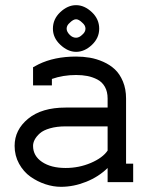

<svg xmlns="http://www.w3.org/2000/svg" viewBox="-20 -699 575 737"><path d="M248 -611.8Q235.8 -601.6 235.8 -588.9Q235.8 -577.1 248 -564.9Q258.8 -554.2 272 -554.2Q284.2 -554.2 295.9 -565.9Q308.1 -576.2 308.1 -588.9Q308.1 -601.6 295.9 -611.8Q282.7 -625 272 -625Q261.2 -625 248 -611.8ZM333 -651.9Q360.8 -625.5 360.8 -588.9Q360.8 -553.2 333 -526.9Q304.7 -500 272 -500Q240.2 -500 210.9 -527.8Q183.1 -554.2 183.1 -588.9Q183.1 -625.5 210.9 -651.9Q239.7 -679.2 272 -679.2Q304.2 -679.2 333 -651.9ZM231.9 -213.9Q197.8 -213.9 172.1 -206.5Q146.5 -199.2 133.1 -187.3Q119.6 -175.3 113.3 -163.1Q106.9 -150.9 106.9 -139.2Q106.9 -100.6 141.4 -77.4Q175.8 -54.2 231.9 -54.2Q283.2 -54.2 328.9 -73.7Q374.5 -93.3 393.1 -121.1V-213.9ZM491.2 0H393.1V-54.2Q358.9 -20.5 310.8 -1.2Q262.7 18.1 213.9 18.1Q184.6 18.1 154.1 8.1Q123.5 -2 96.9 -20.8Q70.3 -39.6 53.2 -70.6Q36.1 -101.6 36.1 -139.2Q36.1 -200.7 88.1 -243.4Q140.1 -286.1 231.9 -286.1H393.1V-320.8Q393.1 -347.2 382.6 -365.7Q372.1 -384.3 353.8 -393.8Q335.4 -403.3 315.7 -407.2Q295.9 -411.1 272 -411.1Q222.2 -411.1 179.2 -396V-371.1H106.9V-440.9L127.9 -452.1Q189 -481.9 272 -481.9Q299.3 -481.9 325 -477.5Q350.6 -473.1 376.5 -461.7Q402.3 -450.2 421.1 -432.6Q439.9 -415 451.9 -386.2Q463.9 -357.4 463.9 -320.8V-70.8H491.2Z"/></svg>

Font: Rawengulk
Style: Bold
Weight: 700
Version: Version 0.92